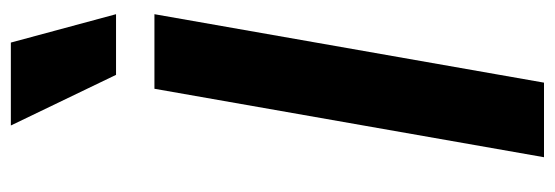

<svg xmlns="http://www.w3.org/2000/svg" viewBox="-346 -652 998 345"><g transform="rotate(-90 152.5 -479.0)"><path d="M166 -700H300L177 0H43ZM100 -958H249L300 -769H191Z"/></g></svg>

Font: Niramit
Style: Bold Italic
Weight: 700
Italic angle: -10°
Designer: Katatrad Aksorn Co.,Ltd.
Foundry: Cadson Demak Co.,Ltd.
Version: Version 1.001; ttfautohint (v1.6)